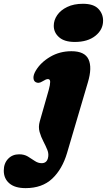

<svg xmlns="http://www.w3.org/2000/svg" viewBox="-146 -756 566 1016"><path d="M250 -534Q195 -534 166.8 -558.8Q138.5 -583.5 138.5 -619.5Q138.5 -649.5 156.8 -676Q175 -702.5 209.8 -719.2Q244.5 -736 293 -736Q348.5 -736 374 -709.8Q399.5 -683.5 399.5 -646.5Q399.5 -599 358.8 -566.5Q318 -534 250 -534ZM319 -320 209 53Q183.5 139.5 130.2 189.5Q77 239.5 -10.5 239.5Q-67 239.5 -96.5 214.2Q-126 189 -126 147Q-126 108.5 -103.2 84.5Q-80.5 60.5 -44.5 60.5Q-18 60.5 1.5 72.2Q21 84 38.2 95.8Q55.5 107.5 74.5 107.5Q100.5 107.5 107.5 81.5Q113.5 60 104.8 38Q96 16 83.5 -7.8Q71 -31.5 63.5 -57.8Q56 -84 64.5 -114L112 -280.5Q119.5 -307.5 119.5 -322.5Q119.5 -337.5 107.5 -337.5Q97.5 -337.5 80.5 -326.5Q68 -318.5 59 -317.8Q50 -317 42.5 -321.5Q31.5 -328 31 -344.2Q30.5 -360.5 43.5 -382.5Q69.5 -426 119.8 -455.5Q170 -485 232 -485Q302.5 -485 322.5 -441.8Q342.5 -398.5 319 -320Z"/></svg>

Font: Fraunces 9pt S050 Black
Style: Italic
Weight: 900
Italic angle: -16°
Version: Version 1.000; ttfautohint (v1.8.3)